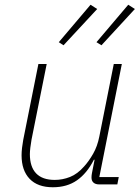

<svg xmlns="http://www.w3.org/2000/svg" viewBox="-20 -778 591 810"><path d="M142 -508H177L113 -189Q110 -173 108 -155.5Q106 -138 106 -128Q106 -74 132.5 -46.5Q159 -19 211 -19Q244 -19 275.5 -31.5Q307 -44 335 -76Q355 -98 373 -129.5Q391 -161 399 -202L460 -508H494L399 -31H481L475 0H399Q383 0 374.5 -7.5Q366 -15 366 -29Q366 -34 366.5 -38.5Q367 -43 368 -48L379 -104H376Q347 -47 305 -17.5Q263 12 203 12Q139 12 105 -23.5Q71 -59 71 -123Q71 -137 73 -154.5Q75 -172 78 -188ZM390 -740 248 -587 228 -600 362 -758ZM549 -740 408 -587 387 -600 521 -758Z"/></svg>

Font: IBM Plex Sans ExtraLight
Style: Italic
Weight: 250
Italic angle: -11.31°
Designer: Mike Abbink, Paul van der Laan, Pieter van Rosmalen
Foundry: Bold Monday
Version: Version 3.201